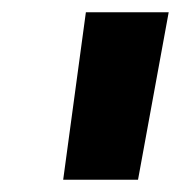

<svg xmlns="http://www.w3.org/2000/svg" viewBox="-20 -720 295 313"><path d="M83 -427 120 -700H255L205 -427Z"/></svg>

Font: Georama Extra Expanded SemiBold
Style: Italic
Weight: 600
Width: 8
Italic angle: -9°
Designer: Jean-Baptiste Levee
Foundry: Production Type
Version: Version 1.000